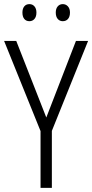

<svg xmlns="http://www.w3.org/2000/svg" viewBox="-20 -913 448 933"><path d="M205 -342 349 -714H408L232 -277V0H177V-276L0 -714H59ZM89 -852Q89 -871 98 -882Q107 -893 123 -893Q138 -893 147.5 -882Q157 -871 157 -852Q157 -832 147.5 -821Q138 -810 123 -810Q107 -810 98 -821Q89 -832 89 -852ZM251 -852Q251 -871 260.5 -882Q270 -893 285 -893Q300 -893 310 -882Q320 -871 320 -852Q320 -832 310.5 -821Q301 -810 285 -810Q270 -810 260.5 -821Q251 -832 251 -852Z"/></svg>

Font: Noto Sans Sinhala Condensed Light
Style: Regular
Weight: 300
Width: 3
Designer: Jelle Bosma - Monotype Design Team
Foundry: Monotype Imaging Inc.
Version: Version 2.006; ttfautohint (v1.8.4.7-5d5b)